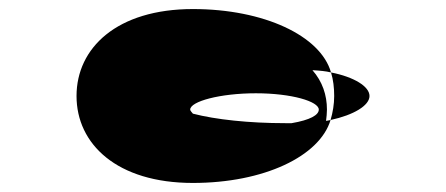

<svg xmlns="http://www.w3.org/2000/svg" viewBox="-20 -708 985 424"><path d="M149 -496C149 -390 238 -304 406 -304C563 -304 686 -363 710 -443C707 -442 704 -442 700 -441C701 -449 702 -458 702 -466C702 -498 692 -528 670 -553C687 -552 699 -551 711 -548C688 -629 563 -688 406 -688C238 -688 149 -602 149 -496ZM400 -466C400 -484 466 -502 545 -502C624 -502 684 -484 684 -466C684 -454 665 -443 624 -436H610C530 -436 456 -444 406 -457C404 -460 400 -463 400 -466ZM710 -443C761 -454 796 -475 796 -496C796 -517 762 -538 711 -548C716 -532 718 -514 718 -496C718 -478 715 -460 710 -443Z"/></svg>

Font: Ampere
Style: SCUltExt
Weight: 400
Version: Version 1